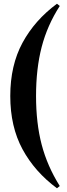

<svg xmlns="http://www.w3.org/2000/svg" viewBox="-20 -826 358 1028"><path d="M285 -806 300 -794Q233 -690 203 -574Q173 -458 173 -312Q173 -167 203 -52Q233 63 300 170L285 182Q166 94 100.5 -27Q35 -148 35 -312Q35 -476 100.5 -597Q166 -718 285 -806Z"/></svg>

Font: Playfair Display
Style: Bold
Weight: 700
Designer: Claus Eggers Sørensen
Foundry: Claus Eggers Sørensen
Version: Version 1.203